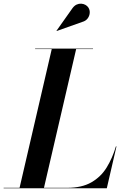

<svg xmlns="http://www.w3.org/2000/svg" viewBox="-66 -1011 676 1031"><path d="M38.5 0 212.5 -750H343.5L169.5 0ZM-46.5 0V-2.5H295Q373.5 -2.5 424.5 -31.8Q475.5 -61 506.5 -111.2Q537.5 -161.5 556.5 -225H559.5L507.5 0ZM122.5 -747.5V-750H433.5V-747.5ZM238.5 -844.5 237.5 -846 323.5 -967.5Q333.5 -981 345.8 -986.5Q358 -992 370.2 -991.2Q382.5 -990.5 392.8 -984.8Q403 -979 408.5 -970.5Q417 -957.5 415.8 -941.2Q414.5 -925 404.5 -911.8Q394.5 -898.5 376.5 -893.5Z"/></svg>

Font: Bodoni Moda 72pt SemiBold
Style: Italic
Weight: 600
Italic angle: -13°
Designer: Owen Earl
Foundry: indestructible type
Version: Version 2.004